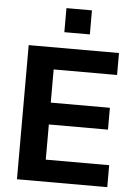

<svg xmlns="http://www.w3.org/2000/svg" viewBox="-61 -979 726 1025"><g transform="rotate(5 302.0 -466.5)"><path d="M553.2 0V-117.7H213.4V-306.2H530.3V-423.3H213.4V-601.1H553.2V-718.8H69.3V0ZM389.6 -804.2V-933.1H252.9V-804.2Z"/></g></svg>

Font: Winston
Style: Bold
Weight: 700
Designer: Vernon Adams, Kim Jin-seong, David Berlow, Cristiano Sobral
Foundry: The Winston Project Authors
Version: Version 3.004